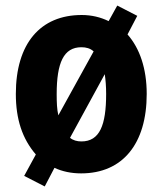

<svg xmlns="http://www.w3.org/2000/svg" viewBox="-20 -614 586 691"><path d="M508 -276C508 -367 483 -440 439 -490L474 -557L402 -594L371 -538C342 -552 310 -560 274 -560C125 -560 37 -457 37 -276C37 -185 60 -115 109 -58L67 19L141 57L176 -10C204 3 236 10 272 10C421 10 508 -96 508 -276ZM184 -275C184 -388 209 -444 273 -444C290 -444 305 -440 317 -429L190 -199C185 -220 184 -245 184 -275ZM362 -276C362 -164 339 -105 273 -105C257 -105 243 -109 232 -118L357 -347C360 -327 362 -303 362 -276Z"/></svg>

Font: Noto Sans Lao Looped Condensed ExtraBold
Style: Regular
Weight: 800
Width: 3
Designer: Mark Frömberg, Ben Mitchell
Foundry: The Fontpad Ltd
Version: Version 1.002